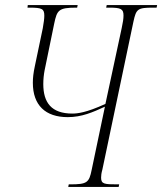

<svg xmlns="http://www.w3.org/2000/svg" viewBox="-20 -734 637 754"><path d="M248 0H446L448 -10H440C391 -10 377 -11 377 -36C377 -44 378 -54 382 -68L504 -649C515 -699 520 -704 582 -704H595L597 -714H399L397 -704H409C455 -704 465 -699 465 -673C465 -661 463 -647 458 -624L394 -326C318 -291 283 -288 264 -288C182 -288 150 -331 150 -404C150 -423 152 -441 155 -457L193 -642C204 -694 210 -704 279 -704H283L285 -714H89L88 -704H96C146 -704 154 -699 154 -672C154 -661 152 -646 148 -623L117 -475C111 -447 109 -428 109 -409C109 -321 158 -274 246 -274C301 -274 344 -293 392 -315L340 -67C330 -17 322 -10 256 -10H250Z"/></svg>

Font: Noto Serif Display ExtraCondensed ExtraLight
Style: Italic
Weight: 200
Width: 2
Italic angle: -12°
Designer: Monotype Design Team
Foundry: Monotype Imaging Inc.
Version: Version 2.009